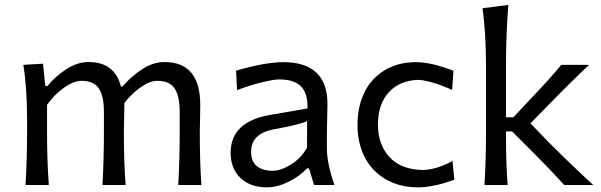

<svg xmlns="http://www.w3.org/2000/svg" viewBox="-20 -764 2484 793"><path d="M812 0H716.3Q722.2 -110.4 722.2 -215.3V-301.8Q722.2 -367.2 701.2 -398.7Q680.2 -430.2 629.9 -430.2Q599.6 -430.2 562 -404.3Q524.4 -378.4 493.7 -338.9V-330.1Q493.7 -307.1 492.7 -269.8Q491.7 -232.4 491.7 -219.2Q491.7 -85 499 0H403.3Q409.2 -110.4 409.2 -215.3V-301.8Q409.2 -367.7 388.2 -398.9Q367.2 -430.2 316.4 -430.2Q284.2 -430.2 244.4 -401.9Q204.6 -373.5 174.3 -331.1V-215.3Q174.3 -100.6 181.6 0H85.4Q91.8 -106.4 91.8 -219.2V-269Q91.8 -401.9 76.2 -496.1L157.7 -501L167 -408.7H175.8Q209 -449.2 254.4 -478.5Q299.8 -507.8 346.2 -507.8Q453.6 -507.8 479.5 -406.7H485.8Q522.5 -449.2 567.6 -478.5Q612.8 -507.8 659.2 -507.8Q807.1 -507.8 807.1 -330.1Q807.1 -306.6 806.2 -269.5Q805.2 -232.4 805.2 -219.2Q805.2 -85.9 812 0Z M1082 9.8Q1014.6 9.8 973.6 -28.6Q932.6 -66.9 932.6 -133.3Q932.6 -260.7 1094.2 -289.1L1250 -315.9Q1251 -344.7 1245.1 -366.2Q1239.3 -387.7 1228.8 -400.9Q1218.3 -414.1 1202.4 -422.1Q1186.5 -430.2 1169.9 -433.1Q1153.3 -436 1132.8 -436Q1110.4 -436 1059.8 -423.6Q1009.3 -411.1 959 -391.6L955.1 -472.2Q1076.2 -507.3 1149.9 -507.3Q1332.5 -507.3 1332.5 -334Q1332.5 -320.3 1331.3 -277.1Q1330.1 -233.9 1330.1 -210.9V-151.4Q1330.1 -89.4 1361.3 0H1276.9L1256.3 -68.8H1248Q1218.8 -36.6 1172.1 -13.4Q1125.5 9.8 1082 9.8ZM1106 -58.6Q1139.6 -58.6 1181.9 -84.7Q1224.1 -110.8 1248 -154.3L1248.5 -264.2Q1223.1 -250.5 1114.7 -230.5Q1017.1 -213.9 1017.1 -137.2Q1017.1 -96.2 1041.5 -77.4Q1065.9 -58.6 1106 -58.6Z M1707.5 9.8Q1629.4 9.8 1571.8 -24.4Q1514.2 -58.6 1485.4 -116.5Q1456.5 -174.3 1456.5 -248.5Q1456.5 -322.8 1484.4 -380.9Q1512.2 -439 1567.6 -473.1Q1623 -507.3 1697.8 -507.3Q1761.2 -507.3 1853 -471.7L1847.2 -392.6Q1802.7 -413.1 1764.6 -423.6Q1726.6 -434.1 1706.1 -434.1Q1630.4 -431.6 1585.7 -382.6Q1541 -333.5 1541 -250Q1541 -167 1588.4 -115.5Q1635.7 -64 1724.1 -62Q1780.3 -62 1849.1 -99.1L1856.4 -21.5Q1827.6 -11.7 1812.5 -7.1Q1797.4 -2.4 1765.6 3.7Q1733.9 9.8 1707.5 9.8Z M2170.9 -254.4 2248 -174.8Q2343.8 -79.1 2430.2 0H2310.1Q2257.8 -58.6 2180.7 -135.7L2095.2 -221.2H2069.8V-206.1Q2069.8 -88.9 2076.7 0H1981Q1987.3 -106.4 1987.3 -219.2V-493.7Q1987.3 -621.1 1973.1 -730L2079.6 -743.7Q2069.8 -619.1 2069.8 -493.7V-279.8H2100.6L2172.4 -356.4Q2247.1 -434.6 2298.3 -496.1H2413.1Q2345.2 -433.1 2236.8 -321.8Z"/></svg>

Font: Commissioner Flair
Style: Regular
Weight: 400
Designer: Kostas Bartsokas
Foundry: Kostas Bartsokas
Version: Version 1.000